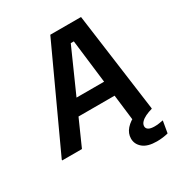

<svg xmlns="http://www.w3.org/2000/svg" viewBox="-224 -781 1018 1087"><g transform="rotate(-30 285.0 -237.5)"><path d="M485.8 175Q425.8 175 395.8 150Q365.8 125 365.8 88.3Q365.8 54.2 390 26.7Q414.2 -0.8 455.8 -18.3L552.5 -5V0Q528.3 6.7 508.3 16.2Q488.3 25.8 476.7 38.3Q465 50.8 465 65Q465 79.2 477.9 87.1Q490.8 95 517.5 95Q530.8 95 545.8 92.9Q560.8 90.8 573.3 88.3L560 165.8Q544.2 170 525 172.5Q505.8 175 485.8 175ZM-33.3 0V-5L264.2 -650H465L552.5 -5V0H427.5L360.8 -550.8H340.8L95.8 0ZM149.2 -169.2 193.3 -267.5H410.8L421.7 -169.2Z"/></g></svg>

Font: Familjen Grotesk SemiBold
Style: Italic
Weight: 600
Italic angle: -9.46201°
Designer: Anders Wikstroem, Jonas Baeckman, Matilda Gysing, Kristian Moeller
Foundry: Familjen STHLM AB
Version: Version 2.002